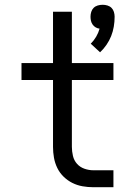

<svg xmlns="http://www.w3.org/2000/svg" viewBox="-20 -784 565 804"><path d="M399 -565 360 -601Q373 -614 382.5 -630Q392 -646 397 -664Q388 -665 380.5 -669.5Q373 -674 368 -681Q363 -688 361 -696.5Q359 -705 359 -714Q359 -724 362 -734Q365 -744 372 -751Q379 -758 389 -761Q399 -764 410 -764Q420 -764 430 -761Q440 -758 447 -751Q454 -744 457 -734Q460 -724 460 -714Q460 -693 456.5 -672.5Q453 -652 445.5 -633Q438 -614 426 -596.5Q414 -579 399 -565ZM455 0H371Q348 0 325.5 -4Q303 -8 283 -18Q263 -28 246.5 -44Q230 -60 220 -80.5Q210 -101 206 -123.5Q202 -146 202 -169V-449H70V-520H202V-735H281V-520H455V-449H281V-169Q281 -150 285.5 -131Q290 -112 302.5 -98Q315 -84 333.5 -77.5Q352 -71 371 -71H455Z"/></svg>

Font: Iosevka Pride
Style: Regular
Weight: 400
Monospace: yes
Designer: Belleve Invis
Foundry: Belleve Invis
Version: Version 30.3.1; ttfautohint (v1.8.4)